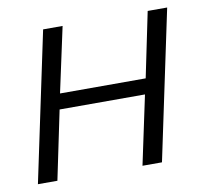

<svg xmlns="http://www.w3.org/2000/svg" viewBox="-64 -590 705 660"><g transform="rotate(-10 288.5 -260.5)"><path d="M17 0 127 -521H195L146 -294H445L492 -521H560L450 0H382L433 -240H135L85 0Z"/></g></svg>

Font: Raleway
Style: Italic
Weight: 400
Italic angle: -12°
Designer: Matt McInerney, Pablo Impallari, Rodrigo Fuenzalida
Foundry: Matt McInerney, Pablo Impallari, Rodrigo Fuenzalida
Version: Version 4.026